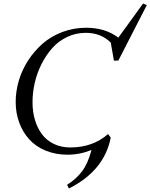

<svg xmlns="http://www.w3.org/2000/svg" viewBox="-20 -868 851 1087"><path d="M68.8 -291Q68.8 -351.1 86.4 -411.1Q104 -471.2 138.7 -524.9Q173.3 -578.6 220.7 -620.4Q268.1 -662.1 332.3 -686.5Q396.5 -710.9 467.8 -710.9Q576.7 -710.9 649.9 -654.8L790 -848.1L811 -838.9L649.9 -524.9H625L606.9 -627Q551.8 -682.1 464.8 -682.1Q409.2 -682.1 360.1 -658.7Q311 -635.3 275.9 -595.7Q240.7 -556.2 215.1 -505.4Q189.5 -454.6 176.8 -399.2Q164.1 -343.8 164.1 -289.1Q164.1 -236.8 177.2 -191.2Q190.4 -145.5 216.3 -109.9Q242.2 -74.2 283.7 -53.7Q325.2 -33.2 377.9 -33.2Q504.9 -33.2 591.8 -108.9L606.9 -88.9Q570.3 98.6 370.1 199.2L359.9 178.2Q410.6 146.5 444.3 102.1Q478 57.6 498 -19Q432.1 7.8 362.8 7.8Q294.4 7.8 238.3 -15.4Q182.1 -38.6 145.5 -79.1Q108.9 -119.6 88.9 -173.8Q68.8 -228 68.8 -291Z"/></svg>

Font: Dihjauti
Style: Bold Italic
Weight: 700
Italic angle: -9°
Designer: T. Christopher White
Version: Version 3.0.0